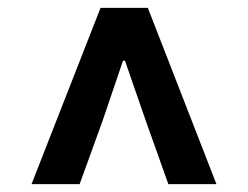

<svg xmlns="http://www.w3.org/2000/svg" viewBox="-20 -781 630 487"><path d="M60 -314H182L240 -474L292 -627H297L350 -474L407 -314H529L355 -761H235Z"/></svg>

Font: Noto Sans CJK TC
Style: Bold
Weight: 700
Designer: Ryoko NISHIZUKA 西塚涼子 (kana, bopomofo & ideographs); Paul D. Hunt (Latin, Greek & Cyrillic); Sandoll Communications 산돌커뮤니
Foundry: Adobe
Version: Version 2.004;hotconv 1.0.118;makeotfexe 2.5.65603